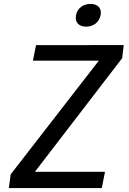

<svg xmlns="http://www.w3.org/2000/svg" viewBox="-20 -960 660 980"><path d="M164 -729.5 148 -650.5H484.5L34.5 -70L25 0H499.5L516 -83H158L603.5 -663L611.5 -730ZM419.5 -824C456.5 -824 486.5 -846 493.5 -882.5C500.5 -918.5 479 -940 442 -940C405 -940 375 -918.5 368 -882.5C361 -846 382.5 -824 419.5 -824Z"/></svg>

Font: Monaspace Neon
Style: Italic
Weight: 400
Italic angle: -11°
Designer: Riley Cran & the Lettermatic Team
Foundry: Lettermatic
Version: Version 1.200 (Monaspace Neon)